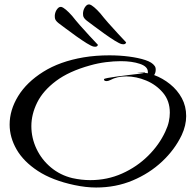

<svg xmlns="http://www.w3.org/2000/svg" viewBox="-20 -799 870 857"><path d="M524 -602Q514 -604 493 -617Q472 -630 447.5 -647.5Q423 -665 401 -681.5Q379 -698 367 -707Q352 -719 351 -730Q350 -741 351 -745Q353 -759 361.5 -770Q370 -781 380 -779Q388 -777 400.5 -766.5Q413 -756 428 -739Q442 -721 463 -697Q484 -673 505.5 -650Q527 -627 543 -610Q541 -599 524 -602ZM398 -591Q388 -593 367 -606Q346 -619 321.5 -636.5Q297 -654 275 -670.5Q253 -687 241 -696Q226 -708 225 -719Q224 -730 225 -734Q227 -748 235.5 -759Q244 -770 254 -768Q262 -766 274.5 -755.5Q287 -745 302 -728Q316 -710 337 -686Q358 -662 379.5 -639Q401 -616 417 -599Q415 -588 398 -591ZM409 38Q364 38 312 27Q213 6 149 -36Q85 -78 54 -132Q23 -186 23 -243Q23 -308 61 -370Q99 -432 173 -478.5Q247 -525 353 -543Q407 -552 468 -552Q514 -552 556 -546.5Q598 -541 628.5 -531Q659 -521 670 -505Q675 -499 675 -488Q675 -474 668 -464Q706 -450 739 -423.5Q772 -397 791.5 -361Q811 -325 811 -281Q811 -239 791 -196Q760 -131 703.5 -78Q647 -25 572 6.5Q497 38 409 38ZM383 5Q459 5 525 -24.5Q591 -54 641 -103.5Q691 -153 718 -212Q729 -235 733.5 -256Q738 -277 738 -296Q738 -349 707.5 -385Q677 -421 632.5 -439.5Q588 -458 544 -458Q502 -458 473 -442Q463 -437 456 -437Q444 -437 444 -445Q444 -448 460.5 -451Q477 -454 502 -457.5Q527 -461 553.5 -464Q580 -467 599.5 -469.5Q619 -472 625 -474Q612 -475 600 -476Q588 -477 596 -477H597Q627 -477 627 -475Q627 -475 625 -474Q635 -473 640 -472V-478Q640 -502 604.5 -514Q569 -526 519 -526Q488 -526 452.5 -521.5Q417 -517 382 -507Q288 -481 230 -437.5Q172 -394 146 -341.5Q120 -289 120 -236Q120 -183 143 -134.5Q166 -86 207.5 -51.5Q249 -17 303 -4Q344 5 383 5Z"/></svg>

Font: Grechen Fuemen
Style: Regular
Weight: 400
Designer: Robert E. Leuschke
Foundry: Robert E. Leuschke
Version: Version 1.010; ttfautohint (v1.8.3)